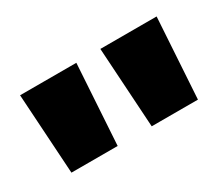

<svg xmlns="http://www.w3.org/2000/svg" viewBox="-54 -841 540 464"><g transform="rotate(-30 215.5 -609.0)"><path d="M25 -721H182L168 -497H39ZM249 -721H406L392 -497H263Z"/></g></svg>

Font: Pridi
Style: Bold
Weight: 700
Designer: Katatrad Team
Foundry: CadsonDemak
Version: Version 1.001